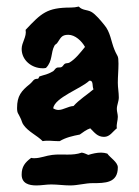

<svg xmlns="http://www.w3.org/2000/svg" viewBox="-20 -754 422 585"><path d="M342 -457C342 -472 339 -487 339 -502C339 -521 341 -540 341 -560C341 -587 338 -580 329 -602C318 -628 317 -656 297 -679C288 -690 271 -711 258 -718C245 -725 231 -722 220 -734C212 -732 204 -731 196 -731C123 -731 106 -714 58 -663C62 -642 46 -625 46 -605C46 -570 77 -546 110 -546C113 -546 117 -546 120 -547C141 -568 134 -593 146 -615C148 -619 153 -620 155 -624C165 -638 167 -648 188 -648C209 -648 229 -629 239 -611C225 -594 210 -574 191 -563C187 -561 182 -562 178 -560C174 -558 172 -552 168 -550C163 -547 157 -550 152 -547C148 -545 146 -540 142 -537C123 -526 117 -527 100 -521L97 -515L95 -514C81 -514 82 -507 71 -498C45 -477 32 -462 32 -425C32 -408 36 -409 42 -395C46 -388 47 -379 52 -373C67 -352 92 -342 110 -324C126 -327 141 -324 156 -324H162C180 -335 202 -340 223 -344C233 -351 243 -359 255 -363C268 -350 277 -337 297 -337C315 -337 323 -353 336 -363C334 -376 339 -386 339 -398C339 -406 336 -414 336 -422C336 -434 342 -445 342 -457ZM339 -244C339 -260 315 -274 307 -286C301 -288 294 -289 288 -289C275 -289 262 -286 249 -282C242 -285 236 -288 229 -289C215 -284 201 -283 186 -283C170 -283 155 -284 139 -282C121 -280 103 -272 85 -272C81 -272 78 -272 75 -273C56 -259 46 -246 46 -222C46 -195 68 -189 91 -189C106 -189 121 -192 136 -192C155 -192 175 -189 194 -189C217 -189 240 -196 262 -196C300 -196 339 -196 339 -244ZM265 -482C245 -465 222 -451 204 -431C187 -430 173 -419 158 -419C152 -419 147 -421 142 -424C147 -457 227 -484 252 -508C266 -510 260 -490 265 -482Z"/></svg>

Font: Margarine
Style: Regular
Weight: 400
Designer: Astigmatic (AOETI)
Foundry: Astigmatic (AOETI)
Version: Version 1.000